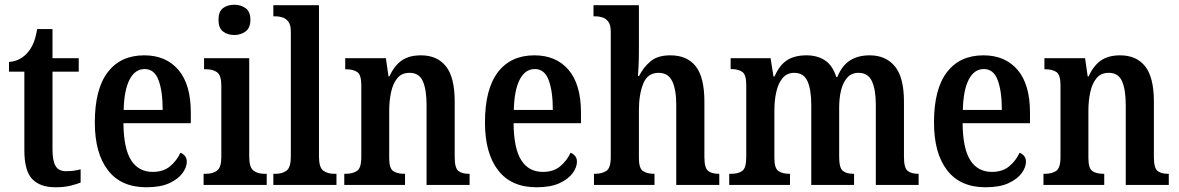

<svg xmlns="http://www.w3.org/2000/svg" viewBox="-20 -782 4986 812"><path d="M214 10Q150 10 116.5 -24.5Q83 -59 83 -147V-479H18V-520Q45 -522 65 -533.5Q85 -545 98 -561Q111 -576 121 -599Q131 -622 137 -659H202V-536H313V-479H202V-151Q202 -102 215 -80Q228 -58 259 -58Q277 -58 292 -60Q307 -62 321 -66V-10Q307 -4 279.5 3Q252 10 214 10Z M599 10Q492 10 436.5 -62Q381 -134 381 -264Q381 -405 435.5 -476.5Q490 -548 590 -548Q682 -548 734.5 -486.5Q787 -425 787 -306V-261H502Q503 -154 534.5 -104.5Q566 -55 626 -55Q671 -55 699.5 -79Q728 -103 743 -136Q754 -132 762 -122.5Q770 -113 770 -98Q770 -75 752 -50Q734 -25 696.5 -7.5Q659 10 599 10ZM668 -317Q668 -396 650.5 -443Q633 -490 592 -490Q551 -490 528 -445.5Q505 -401 503 -317Z M971 -634Q942 -634 923 -649Q904 -664 904 -698Q904 -733 923 -747.5Q942 -762 971 -762Q998 -762 1018.5 -747.5Q1039 -733 1039 -698Q1039 -664 1018.5 -649Q998 -634 971 -634ZM841 0V-47H851Q880 -47 898 -60.5Q916 -74 916 -117V-420Q916 -463 898.5 -476Q881 -489 854 -489H843V-536H1034V-120Q1034 -74 1052 -60.5Q1070 -47 1098 -47H1108V0Z M1136 0V-47H1146Q1174 -47 1192 -60.5Q1210 -74 1210 -120V-648Q1210 -677 1199.5 -690.5Q1189 -704 1174.5 -708.5Q1160 -713 1146 -713H1136V-760H1329V-120Q1329 -74 1347 -60.5Q1365 -47 1393 -47H1403V0Z M1436 0V-47H1442Q1471 -47 1489.5 -59Q1508 -71 1508 -118V-422Q1508 -466 1490.5 -477.5Q1473 -489 1445 -489H1440V-536H1612L1623 -459H1627Q1648 -505 1679.5 -526.5Q1711 -548 1760 -548Q1829 -548 1866 -501.5Q1903 -455 1903 -352V-118Q1903 -72 1918 -59.5Q1933 -47 1962 -47H1966V0H1784V-338Q1784 -402 1768.5 -438Q1753 -474 1712 -474Q1679 -474 1660.5 -451.5Q1642 -429 1634 -392.5Q1626 -356 1626 -315V-113Q1626 -70 1643 -58.5Q1660 -47 1689 -47H1693V0Z M2249 10Q2142 10 2086.5 -62Q2031 -134 2031 -264Q2031 -405 2085.5 -476.5Q2140 -548 2240 -548Q2332 -548 2384.5 -486.5Q2437 -425 2437 -306V-261H2152Q2153 -154 2184.5 -104.5Q2216 -55 2276 -55Q2321 -55 2349.5 -79Q2378 -103 2393 -136Q2404 -132 2412 -122.5Q2420 -113 2420 -98Q2420 -75 2402 -50Q2384 -25 2346.5 -7.5Q2309 10 2249 10ZM2318 -317Q2318 -396 2300.5 -443Q2283 -490 2242 -490Q2201 -490 2178 -445.5Q2155 -401 2153 -317Z M2492 0V-47H2497Q2525 -47 2544 -59Q2563 -71 2563 -118V-648Q2563 -677 2552.5 -690.5Q2542 -704 2527.5 -708.5Q2513 -713 2499 -713H2490V-760H2682V-560Q2682 -530 2680.5 -501Q2679 -472 2678 -461H2683Q2700 -496 2730.5 -522Q2761 -548 2815 -548Q2886 -548 2922.5 -501.5Q2959 -455 2959 -352V-118Q2959 -72 2974.5 -59.5Q2990 -47 3019 -47H3022V0H2840V-338Q2840 -403 2823 -438.5Q2806 -474 2765 -474Q2719 -474 2700.5 -428.5Q2682 -383 2682 -315V-113Q2682 -70 2699.5 -58.5Q2717 -47 2746 -47H2748V0Z M3064 0V-47H3073Q3102 -47 3119 -59Q3136 -71 3136 -118V-423Q3136 -467 3118.5 -478.5Q3101 -490 3072 -490H3070V-536H3239L3251 -459H3256Q3276 -506 3308 -527Q3340 -548 3391 -548Q3436 -548 3468.5 -527Q3501 -506 3517 -456H3521Q3541 -505 3575 -526.5Q3609 -548 3658 -548Q3726 -548 3764.5 -501.5Q3803 -455 3803 -352V-118Q3803 -72 3818.5 -59.5Q3834 -47 3863 -47H3865V0H3684V-338Q3684 -403 3667.5 -438.5Q3651 -474 3611 -474Q3581 -474 3563 -453.5Q3545 -433 3537 -400Q3529 -367 3529 -328V-118Q3529 -72 3544.5 -59.5Q3560 -47 3588 -47H3592V0H3411V-338Q3411 -403 3395 -438.5Q3379 -474 3339 -474Q3308 -474 3289.5 -451.5Q3271 -429 3263 -393Q3255 -357 3255 -315V-113Q3255 -70 3272.5 -58.5Q3290 -47 3318 -47H3321V0Z M4148 10Q4041 10 3985.5 -62Q3930 -134 3930 -264Q3930 -405 3984.5 -476.5Q4039 -548 4139 -548Q4231 -548 4283.5 -486.5Q4336 -425 4336 -306V-261H4051Q4052 -154 4083.5 -104.5Q4115 -55 4175 -55Q4220 -55 4248.5 -79Q4277 -103 4292 -136Q4303 -132 4311 -122.5Q4319 -113 4319 -98Q4319 -75 4301 -50Q4283 -25 4245.5 -7.5Q4208 10 4148 10ZM4217 -317Q4217 -396 4199.5 -443Q4182 -490 4141 -490Q4100 -490 4077 -445.5Q4054 -401 4052 -317Z M4393 0V-47H4399Q4428 -47 4446.5 -59Q4465 -71 4465 -118V-422Q4465 -466 4447.5 -477.5Q4430 -489 4402 -489H4397V-536H4569L4580 -459H4584Q4605 -505 4636.5 -526.5Q4668 -548 4717 -548Q4786 -548 4823 -501.5Q4860 -455 4860 -352V-118Q4860 -72 4875 -59.5Q4890 -47 4919 -47H4923V0H4741V-338Q4741 -402 4725.5 -438Q4710 -474 4669 -474Q4636 -474 4617.5 -451.5Q4599 -429 4591 -392.5Q4583 -356 4583 -315V-113Q4583 -70 4600 -58.5Q4617 -47 4646 -47H4650V0Z"/></svg>

Font: Noto Serif Myanmar Cond SemBd
Style: Regular
Weight: 600
Width: 3
Designer: Ben Mitchell and the Monotype Design Team
Foundry: Monotype Imaging Inc.
Version: Version 2.106; ttfautohint (v1.8.4.7-5d5b)